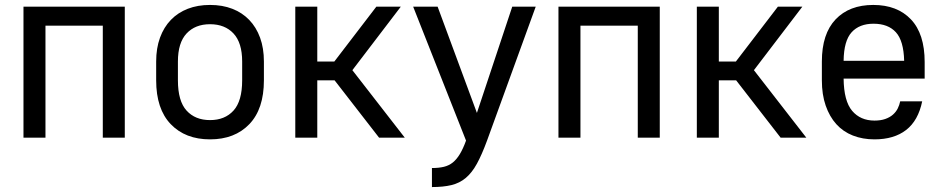

<svg xmlns="http://www.w3.org/2000/svg" viewBox="-20 -557 3814 777"><path d="M75 -530H485V0H396V-453H164V0H75Z M830 7Q730 7 671 -54.5Q612 -116 612 -232V-308Q612 -362 627.5 -404.5Q643 -447 671.5 -476.5Q700 -506 740 -521.5Q780 -537 830 -537Q880 -537 920 -521.5Q960 -506 988.5 -476.5Q1017 -447 1032.5 -404.5Q1048 -362 1048 -308V-232Q1048 -116 989 -54.5Q930 7 830 7ZM830 -71Q890 -71 925 -109.5Q960 -148 960 -232V-308Q960 -384 925 -421.5Q890 -459 830 -459Q770 -459 735 -421.5Q700 -384 700 -308V-232Q700 -148 735 -109.5Q770 -71 830 -71Z M1175 -530H1264V-308H1333L1503 -530H1602L1406 -273L1618 0H1514L1334 -232H1264V0H1175Z M1728 123Q1756 123 1776.5 118Q1797 113 1812.5 100.5Q1828 88 1841 66.5Q1854 45 1866 12L1652 -530H1751L1910 -100L2053 -530H2148L1951 12Q1930 69 1910 105.5Q1890 142 1865 163Q1840 184 1807 192Q1774 200 1728 200Z M2240 -530H2650V0H2561V-453H2329V0H2240Z M2800 -530H2889V-308H2958L3128 -530H3227L3031 -273L3243 0H3139L2959 -232H2889V0H2800Z M3519 7Q3471 7 3431.5 -8.5Q3392 -24 3364.5 -54.5Q3337 -85 3321.5 -129.5Q3306 -174 3306 -232V-308Q3306 -420 3361.5 -478.5Q3417 -537 3514 -537Q3611 -537 3666.5 -478.5Q3722 -420 3722 -306V-239H3394Q3395 -148 3428.5 -108.5Q3462 -69 3519 -69Q3544 -69 3562.5 -75.5Q3581 -82 3593.5 -93Q3606 -104 3613 -118Q3620 -132 3623 -147H3712Q3696 -69 3647 -31Q3598 7 3519 7ZM3515 -461Q3458 -461 3426.5 -426.5Q3395 -392 3394 -311H3639Q3637 -392 3605.5 -426.5Q3574 -461 3515 -461Z"/></svg>

Font: Golos UI
Style: Regular
Weight: 400
Designer: A.Korolkova, Vitaly Kuzmin
Foundry: ParaType Ltd
Version: Version 2.000